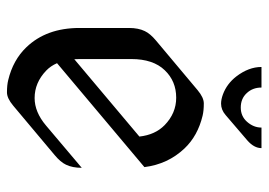

<svg xmlns="http://www.w3.org/2000/svg" viewBox="-128 -622 760 543"><g transform="rotate(90 251.5 -350.0)"><path d="M168.9 -710H227.1Q227.1 -685.1 242.7 -668.5Q258.3 -651.4 283.7 -651.4Q308.1 -651.4 323.7 -668.9Q340.3 -687.5 340.3 -710H398.4Q398.4 -689 376.5 -669.9L304.7 -608.4Q290 -595.7 272.5 -595.7Q260.7 -595.7 246.1 -601.1Q216.3 -612.3 195.8 -638.7Q168.9 -673.8 168.9 -710ZM240.7 9.8Q220.2 9.8 206.1 6.3Q149.4 -7.3 113.3 -44.9Q58.6 -101.6 58.6 -195.3V-335.4Q58.6 -361.8 67.4 -379.9Q74.7 -395.5 94.7 -412.1L234.4 -529.3Q255.4 -546.9 272 -546.9Q292.5 -546.9 306.6 -543.5Q363.8 -529.8 399.4 -492.2Q443.8 -445.3 452.1 -378.9L158.2 -131.8Q166 -113.8 179.2 -101.1Q213.4 -68.4 256.8 -68.4Q296.4 -68.4 334.5 -100.6L454.1 -201.7Q454.1 -175.3 445.3 -157.2Q438 -141.6 418 -125L278.3 -7.8Q257.3 9.8 240.7 9.8ZM147 -180.7 365.7 -364.7Q360.8 -409.2 333.5 -436Q299.8 -468.8 255.9 -468.8Q209 -468.8 178.2 -436.5Q146.5 -403.8 146.5 -341.8V-195.8Q146.5 -188 147 -180.7Z"/></g></svg>

Font: Gothica
Style: Book
Weight: 400
Designer: Wojciech Kalinowski "wmk69" (wmk69@o2.pl)
Foundry: Wojciech Kalinowski "wmk69" (wmk69@o2.pl)
Version: Version 2.1.0; 2021-05-14